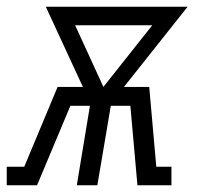

<svg xmlns="http://www.w3.org/2000/svg" viewBox="-65 -550 585 570"><path d="M-45 0V-55H7L106 -292H181L71 -530H492L303 -292H378L399 -55H444V0H343L322 -236H264L224 0H163L202 -236H144L45 0ZM242 -292 387 -475H158Z"/></svg>

Font: Iosevka Slab Light
Style: Italic
Weight: 300
Italic angle: -9°
Monospace: yes
Designer: Belleve Invis
Foundry: Belleve Invis
Version: Version 11.1.1; ttfautohint (v1.8.3)